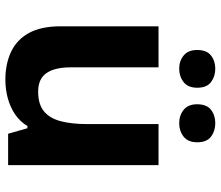

<svg xmlns="http://www.w3.org/2000/svg" viewBox="-72 -720 802 697"><g transform="rotate(90 328.5 -371.0)"><path d="M579 -546V0H465L445 -70H437Q420 -42 393.5 -24.5Q367 -7 335 1.5Q303 10 269 10Q211 10 167 -11Q123 -32 99 -76Q75 -120 75 -190V-546H224V-227Q224 -169 245 -139Q266 -109 312 -109Q358 -109 383.5 -130Q409 -151 419.5 -191Q430 -231 430 -289V-546ZM161 -686Q161 -721 181 -736.5Q201 -752 228.9 -752Q256.8 -752 277.4 -736.6Q298 -721.2 298 -686.4Q298 -653 277.4 -637Q256.8 -621 228.9 -621Q201 -621 181 -637.2Q161 -653.5 161 -686ZM358 -686Q358 -721 378.1 -736.5Q398.3 -752 426.6 -752Q455 -752 475.5 -736.6Q496 -721.2 496 -686.4Q496 -653 475.4 -637Q454.9 -621 427 -621Q398.5 -621 378.3 -637.2Q358 -653.5 358 -686Z"/></g></svg>

Font: Noto Sans Armenian
Style: Regular
Weight: 400
Designer: Monotype Design Team
Foundry: Monotype Imaging Inc.
Version: Version 2.007